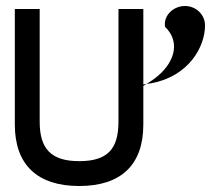

<svg xmlns="http://www.w3.org/2000/svg" viewBox="-20 -610 734 641"><path d="M375.5 -204C375.5 -113 339.5 -72 244.5 -72C149.5 -72 112.5 -114 112.5 -204V-580H29.5V-194C29.5 -60 104.5 11 244.5 11C384.5 11 458.5 -60 458.5 -194V-328L484.5 -332C610.5 -355 664.5 -454 664.5 -525C664.5 -561 634.5 -590 597.5 -590C561.5 -590 527.5 -562 530.5 -524V-522L531.5 -520C578.5 -474 565.5 -414 519.5 -368C508.5 -357 494.5 -346 480.5 -337L458.5 -323V-580H375.5Z"/></svg>

Font: Charger
Style: Bd
Weight: 400
Designer: Jasper
Foundry: Cannot Into Space Fonts
Version: Version 0.98